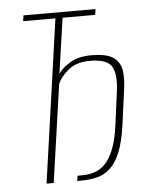

<svg xmlns="http://www.w3.org/2000/svg" viewBox="-47 -630 522 669"><g transform="rotate(-5 214.5 -295.5)"><path d="M89 0 170 -571H57L60 -591H312L309 -571H195L167 -377Q180 -397 209 -414.5Q238 -432 283 -432Q338 -432 361.5 -414.5Q385 -397 388.5 -366.5Q392 -336 386 -298L370 -179Q362 -122 347.5 -86.5Q333 -51 312.5 -32Q292 -13 266.5 -6.5Q241 0 211 0Q207 0 203.5 0Q200 0 196 0L199 -18Q203 -18 207 -18Q211 -18 215 -18Q274 -18 304 -58Q334 -98 345 -177L361 -298Q369 -354 354 -383.5Q339 -413 277 -413Q228 -413 200 -389Q172 -365 163 -342L114 0Z"/></g></svg>

Font: Alumni Sans SC Thin
Style: Italic
Weight: 100
Italic angle: -8°
Designer: Robert E. Leuschke
Foundry: Robert E. Leuschke
Version: Version 1.016